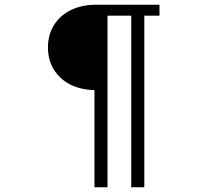

<svg xmlns="http://www.w3.org/2000/svg" viewBox="-20 -760 891 809"><path d="M378 29V-380Q287 -383 234.5 -433Q182 -483 182 -560Q182 -613 207 -653.5Q232 -694 277.5 -717Q323 -740 385 -740H652V-694H588V29H533V-694H433V29Z"/></svg>

Font: Zen Kaku Gothic New
Style: Bold
Weight: 700
Designer: Yoshimichi Ohira
Foundry: Positype
Version: Version 1.002